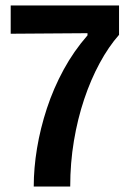

<svg xmlns="http://www.w3.org/2000/svg" viewBox="-20 -680 474 700"><path d="M103 0Q103 -67 115 -139.5Q127 -212 151 -285Q175 -358 212 -426Q249 -494 299 -551V-559L19 -557V-660H414V-553Q376 -510 343.5 -450Q311 -390 287 -318.5Q263 -247 249.5 -166.5Q236 -86 236 0Z"/></svg>

Font: Bricolage Grotesque SemiCondensed SemiBold
Style: Regular
Weight: 600
Width: 4
Designer: Mathieu Triay
Foundry: Atelier Triay
Version: Version 1.001;gftools[0.9.33.dev8+g029e19f]